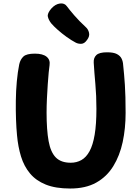

<svg xmlns="http://www.w3.org/2000/svg" viewBox="-20 -1077 801 1105"><path d="M90.8 -707.3Q97.1 -735.2 114.9 -751.8Q132.8 -768.3 180.7 -768.3Q226.3 -768.3 248.2 -750.5Q270 -732.7 265.2 -701.6Q263 -689.3 260.3 -659.9Q257.6 -630.6 254.8 -591.3Q252.1 -552 250.1 -509.8Q248.1 -467.6 248.1 -429.4Q248.1 -329.4 259.7 -265.3Q271.2 -201.2 301.2 -170.8Q331.2 -140.4 386.9 -140.4Q420.9 -140.4 448.4 -155.8Q475.9 -171.2 495.3 -206.6Q514.7 -241.9 524.8 -301.7Q534.9 -361.4 534.9 -451Q534.9 -527 528.9 -592.7Q522.9 -658.4 519.4 -716.1Q517.7 -744.2 534.6 -760.1Q551.4 -776 595.3 -776Q633.4 -776.2 652.8 -765.9Q672.1 -755.7 679.9 -739.4Q687.7 -723.1 688.7 -704.1Q691.7 -675.1 694.2 -647.4Q696.7 -619.7 698.7 -588.4Q700.7 -557.2 701.8 -518.1Q702.9 -479 702.9 -427Q702.9 -338 686.1 -259.5Q669.2 -181 631.9 -120.5Q594.6 -60 533.7 -26Q472.9 8 383.9 8Q299.7 8 243.3 -14.8Q186.9 -37.6 152.6 -78.9Q118.2 -120.3 101 -176.3Q83.8 -232.3 77.9 -299Q74.1 -338 72.2 -389.4Q70.3 -440.9 71.1 -497.6Q71.8 -554.2 76.8 -608.7Q81.8 -663.1 90.8 -707.3ZM415.6 -831.8Q392 -844.2 364.3 -863.9Q336.7 -883.7 312.3 -905.3Q287.9 -926.9 274.4 -943.1Q259.1 -963.2 255.3 -981.7Q251.6 -1000.1 275.2 -1027.7Q298.3 -1053.3 325 -1056.8Q351.7 -1060.3 365.3 -1040.3Q377.9 -1023 406.8 -989.4Q435.7 -955.8 473.9 -920.7Q487.9 -908.3 492.4 -888.4Q497 -868.6 481.6 -848Q466.2 -825.4 447.9 -824.9Q429.6 -824.3 415.6 -831.8Z"/></svg>

Font: Playpen Sans Arabic
Style: Regular
Weight: 400
Designer: Azza Alameddine, Laura Meseguer, Veronika Burian, José Scaglione
Foundry: TypeTogether
Version: Version 2.000